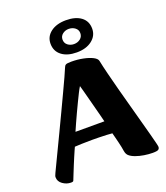

<svg xmlns="http://www.w3.org/2000/svg" viewBox="-161 -1001 974 1124"><g transform="rotate(-20 326.5 -439.0)"><path d="M86.1 13Q59 13 35.2 -3.8Q11.3 -20.6 11.3 -47.2Q11.3 -52.3 13 -56.9Q14.6 -61.5 19.4 -72.1Q41.2 -117.8 67.2 -172.1Q93.2 -226.5 120.8 -283.9Q148.4 -341.4 174.4 -396.6Q200.3 -451.7 222.7 -499Q245.2 -546.2 260.7 -580.6Q276.3 -615 282.7 -630.9Q287 -643.2 294.8 -647.6Q302.5 -652 329.4 -652Q367.9 -652 402.7 -644.8Q437.5 -637.7 460.5 -625.8Q483.4 -613.8 486 -599.3Q493.2 -563.9 505.6 -514.5Q517.9 -465.1 532.9 -408.6Q547.8 -352.2 563.7 -294.9Q579.5 -237.6 593.4 -185.5Q607.4 -133.5 618.2 -93.8Q629.1 -54.2 633.8 -33.4Q636.5 -21.9 637.5 -16.7Q638.5 -11.6 638.5 -9.4Q638.5 1.4 631 7.2Q623.5 13 595.1 13Q571.2 13 543 8.6Q514.7 4.2 490.6 -4.6Q466.5 -13.4 453.4 -25.7Q448.4 -30.7 444.8 -37.7Q441.2 -44.7 439.2 -56.7Q437.7 -67.7 434.8 -81.9Q432 -96.1 428 -112Q424.1 -127.8 420 -144.2Q415.9 -160.6 411.9 -175.5Q398.2 -177.2 375.5 -178.1Q352.9 -179 329.4 -179.5Q306 -180 288.6 -180Q253.3 -180 223.2 -178.9Q193 -177.8 178.8 -176.8Q176.3 -172 169.7 -156.8Q163.2 -141.7 154.2 -121Q145.3 -100.3 136.1 -77.7Q126.9 -55 118.3 -33.7Q109.7 -12.3 103.6 3.2Q102.4 7.5 99.6 10.2Q96.9 13 86.1 13ZM211.9 -257.5H391.9Q387.7 -274.8 381.1 -300.4Q374.5 -325.9 366.6 -355.8Q358.8 -385.6 351.3 -414.1Q343.8 -442.5 337.7 -465.6Q331.6 -488.7 328.1 -500.2Q320.2 -488 309.1 -465.9Q298 -443.8 284.8 -416.3Q271.6 -388.7 257.7 -359.2Q243.9 -329.8 232.1 -303.3Q220.4 -276.8 211.9 -257.5ZM379.2 -691.6Q320.3 -691.6 285.6 -718.4Q250.9 -745.1 250.9 -791.9Q250.9 -836 287.1 -863.4Q323.3 -890.7 382.2 -890.7Q441.3 -890.7 475.9 -864.9Q510.5 -839 510.5 -791.9Q510.5 -748.1 474.4 -719.9Q438.3 -691.6 379.2 -691.6ZM380.2 -743Q403.2 -743 419.7 -756.1Q436.2 -769.2 436.2 -791.2Q436.2 -811.7 419.7 -824.5Q403.2 -837.4 380.2 -837.4Q358.2 -837.4 341.7 -824.5Q325.2 -811.7 325.2 -790.4Q325.2 -768.4 341.7 -755.7Q358.2 -743 380.2 -743Z"/></g></svg>

Font: Briem Hand Thin
Style: Regular
Weight: 100
Designer: Gunnlaugur SE Briem, Eben Sorkin
Foundry: Sorkin Type Co.
Version: Version 1.003